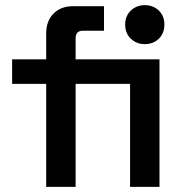

<svg xmlns="http://www.w3.org/2000/svg" viewBox="-20 -724 711 744"><path d="M159 0V-399H27V-494H159V-594Q159 -643 187.5 -671.5Q216 -700 263 -700H383V-605H301Q273 -605 273 -575V-494H484V-399H273V0ZM484 0V-494H598V0ZM541 -553Q509 -553 487 -574Q465 -595 465 -629Q465 -662 487 -683Q509 -704 541 -704Q574 -704 595.5 -683Q617 -662 617 -629Q617 -595 595.5 -574Q574 -553 541 -553Z"/></svg>

Font: Space Grotesk SemiBold
Style: Regular
Weight: 600
Designer: Florian Karsten
Foundry: Florian Karsten
Version: Version 2.000